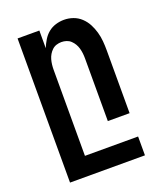

<svg xmlns="http://www.w3.org/2000/svg" viewBox="-138 -617 775 920"><g transform="rotate(-20 250.0 -156.5)"><path d="M59 215V-520H170V-430Q178 -450 189.5 -469Q201 -488 217.5 -501.5Q234 -515 255 -521.5Q276 -528 298 -528Q322 -528 344.5 -520Q367 -512 384.5 -495.5Q402 -479 413 -458Q424 -437 430.5 -414Q437 -391 439 -367.5Q441 -344 441 -320V0H330V-320Q330 -333 328.5 -346Q327 -359 323.5 -371.5Q320 -384 313.5 -395Q307 -406 297.5 -415Q288 -424 275.5 -428Q263 -432 250 -432Q237 -432 224.5 -428Q212 -424 202.5 -415Q193 -406 186.5 -395Q180 -384 176.5 -371.5Q173 -359 171.5 -346Q170 -333 170 -320V119H441V215Z"/></g></svg>

Font: Iosevka Term Curly
Style: Bold
Weight: 700
Designer: Belleve Invis
Foundry: Belleve Invis
Version: Version 32.3.0